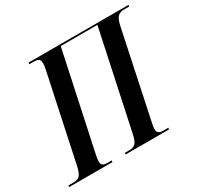

<svg xmlns="http://www.w3.org/2000/svg" viewBox="-184 -892 1100 1070"><g transform="rotate(-30 366.5 -357.0)"><path d="M-31 0 -29 -10H4Q31 -10 44 -23.5Q57 -37 66 -77L185 -636Q193 -677 185.5 -690.5Q178 -704 148 -704H119L121 -714H764L762 -704H729Q704 -704 689.5 -690.5Q675 -677 666 -637L548 -78Q539 -37 546.5 -23.5Q554 -10 581 -10H614L612 0H333L335 -10H363Q389 -10 402.5 -23.5Q416 -37 425 -80L558 -704H322L188 -77Q180 -37 186.5 -23.5Q193 -10 220 -10H250L248 0Z"/></g></svg>

Font: Noto Serif Display Condensed SemiBold
Style: Italic
Weight: 600
Width: 3
Italic angle: -12°
Designer: Monotype Design Team
Foundry: Monotype Imaging Inc.
Version: Version 2.009